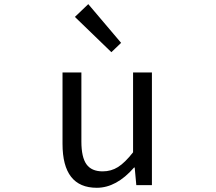

<svg xmlns="http://www.w3.org/2000/svg" viewBox="-20 -892 1040 925"><path d="M446.3 12.7Q281.2 12.7 281.2 -199.2V-543H372.1V-210Q372.1 -134.8 396.5 -100.6Q420.9 -66.4 474.6 -66.4Q515.6 -66.4 548.8 -87.4Q582 -108.4 621.1 -158.2V-543H711.9V0H636.7L628.9 -85H626Q541 12.7 446.3 12.7ZM516.6 -640.6 340.8 -810.5 405.3 -872.1 563.5 -685.5Z"/></svg>

Font: Gen Shin Gothic Monospace Regular
Style: Regular
Weight: 400
Designer: [Source Han Sans]
Ryoko NISHIZUKA  (kana & ideographs); Paul D. Hunt (Latin, Greek & Cyrillic); Wenlong ZHANG  (bopomofo
Version: Version 1.002.20150607